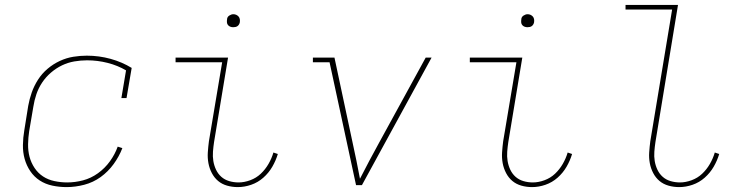

<svg xmlns="http://www.w3.org/2000/svg" viewBox="-20 -755 3040 783"><path d="M252 8Q222 8 193.5 2Q165 -4 142 -19Q119 -34 103.5 -57Q88 -80 80.5 -107Q73 -134 73.5 -164Q74 -194 79 -223L95 -323Q100 -351 109.5 -378Q119 -405 135 -430Q151 -455 174 -474.5Q197 -494 224 -506.5Q251 -519 279 -523.5Q307 -528 334 -528Q384 -528 431 -515Q478 -502 517 -478L496 -355H475L494 -468Q460 -488 419 -498.5Q378 -509 335 -509Q309 -509 283 -504.5Q257 -500 233 -488.5Q209 -477 188 -459Q167 -441 152 -418.5Q137 -396 128.5 -371Q120 -346 116 -320L99 -220Q95 -194 94.5 -167Q94 -140 100.5 -115.5Q107 -91 121 -70Q135 -49 155.5 -35.5Q176 -22 202 -16.5Q228 -11 254 -11Q286 -11 318.5 -19.5Q351 -28 379.5 -48.5Q408 -69 428.5 -97.5Q449 -126 460 -157L479 -151Q466 -117 443.5 -86Q421 -55 390.5 -33Q360 -11 323.5 -1.5Q287 8 252 8Z M950 8Q927 8 906 2Q885 -4 869.5 -17Q854 -30 844 -49Q834 -68 830 -89.5Q826 -111 827.5 -133.5Q829 -156 832 -179L886 -501H696V-520H910L853 -176Q850 -156 848.5 -136.5Q847 -117 850 -98.5Q853 -80 861 -63Q869 -46 882.5 -34Q896 -22 914.5 -16.5Q933 -11 953 -11Q976 -11 1000.5 -20Q1025 -29 1043.5 -46.5Q1062 -64 1075 -86.5Q1088 -109 1095 -133L1113 -127Q1105 -100 1090.5 -75Q1076 -50 1054 -30.5Q1032 -11 1004.5 -1.5Q977 8 950 8ZM931 -644Q925 -644 919.5 -646Q914 -648 910 -652.5Q906 -657 905.5 -663.5Q905 -670 906 -676Q906 -681 908.5 -685Q911 -689 915 -691.5Q919 -694 923 -695.5Q927 -697 932 -697Q938 -697 943.5 -694.5Q949 -692 953 -687.5Q957 -683 958 -676.5Q959 -670 958 -664Q957 -659 954.5 -655Q952 -651 948.5 -648.5Q945 -646 940.5 -645Q936 -644 931 -644Z M1432 0 1324 -501H1256V-520H1344L1418 -173Q1426 -137 1433.5 -100Q1441 -63 1448 -26Q1467 -63 1486.5 -100Q1506 -137 1526 -173L1716 -520H1740L1456 0Z M2150 8Q2127 8 2106 2Q2085 -4 2069.5 -17Q2054 -30 2044 -49Q2034 -68 2030 -89.5Q2026 -111 2027.5 -133.5Q2029 -156 2032 -179L2086 -501H1896V-520H2110L2053 -176Q2050 -156 2048.5 -136.5Q2047 -117 2050 -98.5Q2053 -80 2061 -63Q2069 -46 2082.5 -34Q2096 -22 2114.5 -16.5Q2133 -11 2153 -11Q2176 -11 2200.5 -20Q2225 -29 2243.5 -46.5Q2262 -64 2275 -86.5Q2288 -109 2295 -133L2313 -127Q2305 -100 2290.5 -75Q2276 -50 2254 -30.5Q2232 -11 2204.5 -1.5Q2177 8 2150 8ZM2131 -644Q2125 -644 2119.5 -646Q2114 -648 2110 -652.5Q2106 -657 2105.5 -663.5Q2105 -670 2106 -676Q2106 -681 2108.5 -685Q2111 -689 2115 -691.5Q2119 -694 2123 -695.5Q2127 -697 2132 -697Q2138 -697 2143.5 -694.5Q2149 -692 2153 -687.5Q2157 -683 2158 -676.5Q2159 -670 2158 -664Q2157 -659 2154.5 -655Q2152 -651 2148.5 -648.5Q2145 -646 2140.5 -645Q2136 -644 2131 -644Z M2750 8Q2727 8 2706 2Q2685 -4 2669.5 -17Q2654 -30 2644 -49Q2634 -68 2630 -89.5Q2626 -111 2627.5 -133.5Q2629 -156 2632 -179L2721 -716H2531V-735H2745L2653 -176Q2650 -156 2648.5 -136.5Q2647 -117 2650 -98.5Q2653 -80 2661 -63Q2669 -46 2682.5 -34Q2696 -22 2714.5 -16.5Q2733 -11 2753 -11Q2776 -11 2800.5 -20Q2825 -29 2843.5 -46.5Q2862 -64 2875 -86.5Q2888 -109 2895 -133L2913 -127Q2905 -100 2890.5 -75Q2876 -50 2854 -30.5Q2832 -11 2804.5 -1.5Q2777 8 2750 8Z"/></svg>

Font: Iosevka HT Thin Extended
Style: Italic
Weight: 100
Width: 7
Italic angle: -9°
Monospace: yes
Designer: Belleve Invis
Foundry: Belleve Invis
Version: Version 32.3.0; ttfautohint (v1.8.4)